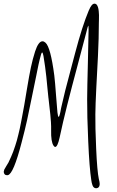

<svg xmlns="http://www.w3.org/2000/svg" viewBox="-57 -742 633 1041"><path d="M237.3 -333.5Q241.7 -296.4 246.6 -228.3Q251.5 -160.2 254.4 -132.8Q257.3 -108.4 260.7 -108.4Q262.2 -108.4 264.2 -112.5Q266.1 -116.7 267.8 -123.8Q269.5 -130.9 270.8 -137.2Q272 -143.6 273.4 -151.4Q274.9 -159.2 275.4 -161.1Q285.2 -205.1 296.4 -249.8Q307.6 -294.4 326.7 -365.2Q345.7 -436 350.1 -453.6Q389.2 -602.1 424.3 -685.1L425.8 -688Q439.9 -722.2 455.6 -722.2Q460.4 -722.2 465.8 -718.3Q471.2 -712.4 474.1 -703.4Q477.1 -694.3 478.3 -681.6Q479.5 -668.9 479.7 -660.2Q480 -651.4 479.5 -636.7Q479 -622.1 479 -618.2Q479 -537.6 474.1 -437.5L465.3 -269Q460.4 -171.4 460 -123Q459 -57.1 464.4 64Q469.7 185.1 479 229.5Q479.5 231.4 480.5 235.6Q481.4 239.7 481.9 241.7Q483.9 252.4 483.4 258.3Q482.4 277.3 464.8 278.8Q457.5 278.8 452.4 274.7Q447.3 270.5 444.3 262.2Q441.4 253.9 440.4 248.8Q439.5 243.7 438 234.9Q427.7 168.5 421.4 25.9Q415 -116.7 415.5 -204.1Q416 -272 419.4 -398.4Q422.9 -524.9 423.3 -579.6Q423.3 -603 421.4 -603Q419.9 -603 410.6 -565.4Q397 -512.2 364.3 -390.1Q331.5 -268.1 307.4 -172.4Q283.2 -76.7 266.1 4.4Q254.9 54.7 242.2 54.7Q237.8 54.7 233.4 47.9Q218.8 26.9 220.2 -36.6Q220.7 -56.6 219.2 -80.6Q217.8 -104.5 215.8 -121.3Q213.9 -138.2 210.7 -166.5Q207.5 -194.8 206.1 -208L205.6 -210.9Q203.6 -227.5 200 -266.1Q196.3 -304.7 194.1 -326.7Q191.9 -348.6 187.5 -380.6Q183.1 -412.6 178.7 -438.5Q175.3 -457.5 171.4 -457.5Q167 -457.5 158.7 -421.4Q155.3 -408.2 152.1 -393.1Q148.9 -377.9 145.3 -359.9Q141.6 -341.8 139.6 -331.5Q128.4 -279.8 114.7 -210.4Q101.1 -141.1 89.6 -89.4Q78.1 -37.6 60.1 30.8Q16.1 201.2 -14.2 207.5Q-16.1 208 -19 208Q-27.3 208 -32.2 202.4Q-37.1 196.8 -36.6 188Q-36.6 185.1 -33.7 177.2Q-31.2 171.4 -22.7 158.2Q-14.2 145 -11.2 139.2Q-3.9 125 2.7 109.1Q9.3 93.3 14.4 80.6Q19.5 67.9 25.4 48.8Q31.2 29.8 34.4 19.5Q37.6 9.3 42.7 -12.9Q47.9 -35.2 49.8 -43Q51.8 -50.8 56.6 -76.4Q61.5 -102.1 62.5 -107.4Q63.5 -112.8 68.8 -141.4Q74.2 -169.9 74.7 -173.3Q77.6 -190.4 89.4 -261.2Q101.1 -332 110.6 -377Q120.1 -421.9 133.3 -462.9Q151.4 -518.1 173.3 -518.1Q181.6 -518.1 189.9 -510.3Q217.3 -485.8 237.3 -333.5Z"/></svg>

Font: Sintesa 3
Style: 3
Weight: 400
Version: Version 001.000